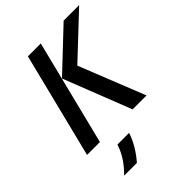

<svg xmlns="http://www.w3.org/2000/svg" viewBox="-244 -736 1076 1076"><g transform="rotate(-45 294.0 -198.0)"><path d="M386.1 0 228.5 -402.1 464.6 -625H587.5L340.3 -392.4L496.5 0ZM25 0 181.2 -625H283.3L127.1 0ZM89.6 229.2Q120.8 199.3 146.2 162.2Q171.5 125 186.8 79.2H279.2Q265.3 120.8 242.7 158.3Q220.1 195.8 191 229.2Z"/></g></svg>

Font: Afacad Medium
Style: Italic
Weight: 500
Italic angle: -14°
Designer: Kristian Moeller
Foundry: Dicotype
Version: Version 1.000; ttfautohint (v1.8.4.7-5d5b)